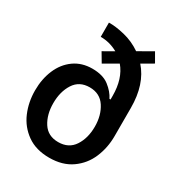

<svg xmlns="http://www.w3.org/2000/svg" viewBox="-190 -932 990 1065"><g transform="rotate(30 304.5 -399.5)"><path d="M538 -458V-277Q538 -203 510.5 -138Q483 -73 425.5 -32.5Q368 8 283 8Q198 8 141 -32.5Q84 -73 56.5 -137.5Q29 -202 29 -277Q29 -350 54.5 -410Q80 -470 129 -505Q178 -540 245 -540Q313 -540 352.5 -509.5Q392 -479 410 -442H417V-465Q417 -575 362 -640L275 -590L240 -649L306 -687Q254 -716 196 -716V-807Q239 -808 297 -794Q355 -780 406 -745L497 -797L531 -738L460 -697Q538 -609 538 -458ZM417 -268Q417 -340 383.5 -391.5Q350 -443 284 -443Q218 -443 185 -391.5Q152 -340 152 -266Q152 -193 184.5 -142.5Q217 -92 283 -92Q350 -92 383.5 -143Q417 -194 417 -268Z"/></g></svg>

Font: Be Vietnam SemiBold
Style: Regular
Weight: 600
Designer: Gabriel Lam
Foundry: TypeRant
Version: Version 4.000